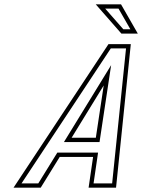

<svg xmlns="http://www.w3.org/2000/svg" viewBox="-20 -872 703 892"><path d="M42.8 0H169.1L257.5 -143H412.5L391.6 0H519.1L587.7 -667H484ZM312.7 -232 461.8 -475 425.2 -232ZM543.9 -716H620.2L542.2 -852H424.7ZM80 -20 494.7 -647H565.5L501 -20H414.7L435.6 -163H246.3L157.9 -20ZM277 -212H442.4L496.3 -569.4ZM553 -736 468.8 -832H530.6L585.7 -736Z"/></svg>

Font: Din Kursivschrift
Style: BreitGhost
Weight: 400
Version: Version 1.089